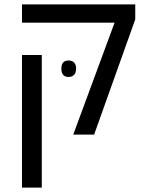

<svg xmlns="http://www.w3.org/2000/svg" viewBox="-20 -612 670 873"><path d="M313 0 501 -509H80V-592H595V-524L408 0ZM80 241V-362H170V241ZM259 -300Q259 -337 292 -337Q307 -337 316.5 -328Q326 -319 326 -300Q326 -281 316.5 -271.5Q307 -262 292 -262Q259 -262 259 -300Z"/></svg>

Font: Go Noto Kurrent-Regular
Style: Regular
Weight: 400
Designer: Monotype Design Team
Foundry: Monotype Imaging Inc.
Version: Version 2.012; ttfautohint (v1.8.4.7-5d5b)